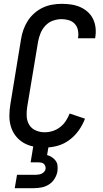

<svg xmlns="http://www.w3.org/2000/svg" viewBox="-20 -763 540 1003"><path d="M213 8Q184 8 155.5 2.5Q127 -3 103 -17Q79 -31 62 -53Q45 -75 37 -101.5Q29 -128 29 -157.5Q29 -187 34 -217L90 -559Q94 -584 102.5 -608Q111 -632 125 -654Q139 -676 159.5 -694Q180 -712 203.5 -723Q227 -734 252 -738.5Q277 -743 302 -743Q327 -743 351.5 -739.5Q376 -736 398 -726.5Q420 -717 437.5 -701.5Q455 -686 465.5 -665Q476 -644 479 -619.5Q482 -595 478 -570Q478 -568 477.5 -566.5Q477 -565 477 -563H387Q387 -564 387.5 -565Q388 -566 388 -567Q391 -587 387 -606Q383 -625 370.5 -638.5Q358 -652 339.5 -657.5Q321 -663 302 -663Q279 -663 256.5 -655Q234 -647 217.5 -629.5Q201 -612 192 -590Q183 -568 179 -546L122 -204Q118 -179 119.5 -154.5Q121 -130 133 -110.5Q145 -91 167 -81.5Q189 -72 213 -72Q234 -72 255 -78.5Q276 -85 294 -99Q312 -113 324 -131.5Q336 -150 344 -170L424 -143Q412 -111 391.5 -82Q371 -53 342 -31.5Q313 -10 279.5 -1Q246 8 213 8ZM57 220 69 150H169Q176 150 184 148.5Q192 147 199 143.5Q206 140 211.5 133.5Q217 127 218 120Q219 112 216.5 104.5Q214 97 208.5 92.5Q203 88 195.5 86.5Q188 85 180 85H140L154 0H234L226 47Q240 51 251.5 58.5Q263 66 271 77Q279 88 280.5 102.5Q282 117 280 132Q277 151 265.5 170Q254 189 236 200.5Q218 212 197.5 216Q177 220 157 220Z"/></svg>

Font: Iosevka SS04 Medium
Style: Italic
Weight: 500
Italic angle: -9°
Monospace: yes
Designer: Belleve Invis
Foundry: Belleve Invis
Version: Version 19.0.0; ttfautohint (v1.8.4)